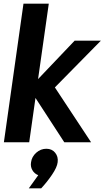

<svg xmlns="http://www.w3.org/2000/svg" viewBox="-20 -770 584 1039"><path d="M1 0 107 -750H244L186 -342L384 -550H526L277 -297L473 0H328L172 -240L138 0ZM187 178Q166 170 155 150.5Q144 131 148 108Q152 78 176 56.5Q200 35 231 35Q261 35 278.5 56.5Q296 78 292 108Q289 135 261.5 175.5Q234 216 203 249H136Z"/></svg>

Font: Oakes Grotesk
Style: Bold Italic
Weight: 600
Italic angle: -8°
Designer: Samuel Oakes
Foundry: Samuel Oakes
Version: Version 1.000;PS 001.000;hotconv 1.0.88;makeotf.lib2.5.64775